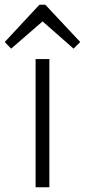

<svg xmlns="http://www.w3.org/2000/svg" viewBox="-59 -789 358 809"><path d="M149 -540V0H91V-540ZM-39 -612 107 -769H132L279 -612L251 -584L109 -709H132L-12 -584Z"/></svg>

Font: Pathway Extreme 8pt Thin 12pt Thin
Style: Regular
Weight: 250
Version: Version 1.001;gftools[0.9.26]